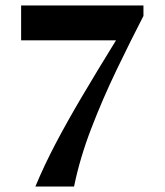

<svg xmlns="http://www.w3.org/2000/svg" viewBox="-20 -550 601 700"><path d="M109 130Q141 53 182.5 -26Q224 -105 278 -196.5Q332 -288 403 -403H57V-530H503V-492Q455 -399 404.5 -294Q354 -189 312.5 -81Q271 27 250 130Z"/></svg>

Font: Spectral SC
Style: Bold
Weight: 700
Designer: Jean-Baptiste Levee
Foundry: Production Type
Version: Version 2.001